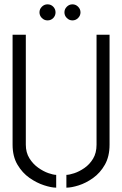

<svg xmlns="http://www.w3.org/2000/svg" viewBox="-20 -860 564 885"><path d="M314 -766Q299 -766 288 -777Q277 -788 277 -803Q277 -818 288 -829Q299 -840 314 -840Q329 -840 340 -829Q351 -818 351 -803Q351 -788 340 -777Q329 -766 314 -766ZM199 -766Q184 -766 173 -777Q162 -788 162 -803Q162 -818 173 -829Q184 -840 199 -840Q215 -840 225.5 -829Q236 -818 236 -803Q236 -788 225.5 -777Q215 -766 199 -766ZM239 5Q217 5 183 -6Q149 -17 116 -40Q83 -63 60.5 -101Q38 -139 38 -193V-700H99V-193Q99 -157 115.5 -130.5Q132 -104 156 -87Q180 -70 203 -62Q226 -54 239 -54ZM286 5V-54Q299 -54 322 -61.5Q345 -69 369 -85.5Q393 -102 409 -128.5Q425 -155 425 -193V-700H485V-193Q485 -139 463.5 -101Q442 -63 409 -39.5Q376 -16 342.5 -5.5Q309 5 286 5Z"/></svg>

Font: Stick No Bills Light
Style: Regular
Weight: 300
Version: Version 2.000